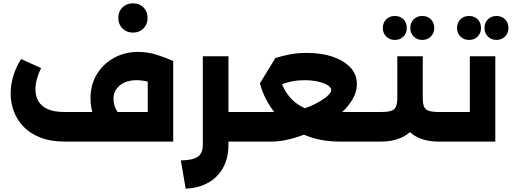

<svg xmlns="http://www.w3.org/2000/svg" viewBox="-20 -851 3076 1154"><path d="M673 -178V0H368Q285 0 223.5 -24Q162 -48 122.5 -88.5Q83 -129 63.5 -181Q44 -233 44 -289Q44 -342 60 -395Q76 -448 107 -496L227 -442Q210 -407 201.5 -375Q193 -343 193 -314Q193 -272 211.5 -241.5Q230 -211 268 -194.5Q306 -178 364 -178ZM415 0Q405 0 400 -24.5Q395 -49 395 -90Q395 -130 400 -154Q405 -178 415 -178ZM415 0V-178H868V-484H1021V0ZM681 -8Q637 -25 601.5 -61Q566 -97 545 -148.5Q524 -200 524 -259Q524 -343 562.5 -405.5Q601 -468 666 -503.5Q731 -539 809 -539Q868 -539 923 -521.5Q978 -504 1021 -484L958 -329Q914 -349 874.5 -359Q835 -369 800 -369Q758 -369 727 -354.5Q696 -340 679 -315Q662 -290 662 -259Q662 -220 681.5 -185.5Q701 -151 733 -134ZM779 -655Q741 -655 716 -680Q691 -705 691 -743Q691 -782 716 -806.5Q741 -831 779 -831Q818 -831 842.5 -806.5Q867 -782 867 -743Q867 -705 842.5 -680Q818 -655 779 -655Z M1317 0V-178H1469V0ZM1067 113Q1118 112 1146.5 102Q1175 92 1187 71.5Q1199 51 1199 20V-513H1353V20Q1353 98 1321.5 156Q1290 214 1232.5 246.5Q1175 279 1096 283ZM1469 0V-178Q1479 -178 1484 -154Q1489 -130 1489 -90Q1489 -49 1484 -24.5Q1479 0 1469 0Z M1469 0V-178H1700Q1732 -178 1768.5 -187Q1805 -196 1841 -211Q1877 -226 1906.5 -244Q1936 -262 1953.5 -279.5Q1971 -297 1971 -310Q1971 -325 1951 -338Q1931 -351 1894.5 -360Q1858 -369 1811 -369Q1771 -369 1735.5 -362Q1700 -355 1663 -341L1631 -305L1542 -350L1635 -502Q1675 -515 1721.5 -524Q1768 -533 1824 -533Q1914 -533 1981.5 -509.5Q2049 -486 2087 -444.5Q2125 -403 2125 -346Q2125 -299 2099.5 -255Q2074 -211 2031.5 -173Q1989 -135 1935 -103Q1881 -71 1824 -48Q1767 -25 1712.5 -12.5Q1658 0 1614 0ZM2021 0Q1900 0 1802.5 -43.5Q1705 -87 1638 -166Q1571 -245 1542 -350L1658 -409Q1670 -339 1706.5 -287Q1743 -235 1800 -206.5Q1857 -178 1926 -178H2217V0ZM2217 0V-178Q2226 -178 2231.5 -154Q2237 -130 2237 -90Q2237 -49 2231.5 -24.5Q2226 0 2217 0ZM1469 0Q1460 0 1454.5 -24.5Q1449 -49 1449 -90Q1449 -130 1454.5 -154Q1460 -178 1469 -178Z M2217 0V-178H2272Q2312 -178 2332 -185Q2352 -192 2360 -210.5Q2368 -229 2368 -261V-513H2521V-261Q2521 -178 2492 -120Q2463 -62 2407.5 -31.5Q2352 -1 2272 0ZM2617 0Q2536 0 2481 -30.5Q2426 -61 2397 -119.5Q2368 -178 2368 -261H2521Q2521 -229 2528.5 -210.5Q2536 -192 2557 -185Q2578 -178 2617 -178H2653V0ZM2653 0V-178Q2662 -178 2667.5 -154Q2673 -130 2673 -90Q2673 -49 2667.5 -24.5Q2662 0 2653 0ZM2217 0Q2208 0 2202.5 -24.5Q2197 -49 2197 -90Q2197 -130 2202.5 -154Q2208 -178 2217 -178ZM2518 -611Q2487 -611 2466.5 -631.5Q2446 -652 2446 -683Q2446 -715 2466.5 -735Q2487 -755 2518 -755Q2549 -755 2569.5 -735Q2590 -715 2590 -683Q2590 -652 2569.5 -631.5Q2549 -611 2518 -611ZM2353 -611Q2322 -611 2301.5 -631.5Q2281 -652 2281 -683Q2281 -715 2301.5 -735Q2322 -755 2353 -755Q2385 -755 2405 -735Q2425 -715 2425 -683Q2425 -652 2405 -631.5Q2385 -611 2353 -611Z M2804 -513H2957V0H2653V-178H2804ZM2653 0Q2644 0 2638.5 -24.5Q2633 -49 2633 -90Q2633 -130 2638.5 -154Q2644 -178 2653 -178ZM2964 -611Q2933 -611 2912.5 -631.5Q2892 -652 2892 -683Q2892 -715 2912.5 -735Q2933 -755 2964 -755Q2995 -755 3015.5 -735Q3036 -715 3036 -683Q3036 -652 3015.5 -631.5Q2995 -611 2964 -611ZM2799 -611Q2768 -611 2747.5 -631.5Q2727 -652 2727 -683Q2727 -715 2747.5 -735Q2768 -755 2799 -755Q2831 -755 2851 -735Q2871 -715 2871 -683Q2871 -652 2851 -631.5Q2831 -611 2799 -611Z"/></svg>

Font: Alexandria
Style: Bold
Weight: 700
Designer: Mohamed Gaber
Foundry: Kief Type Foundry
Version: Version 5.100